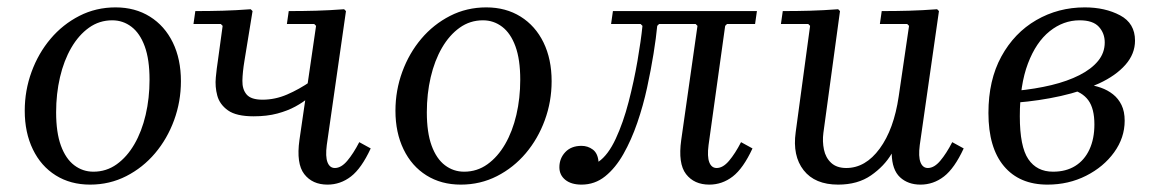

<svg xmlns="http://www.w3.org/2000/svg" viewBox="-20 -490 3127 520"><path d="M293 -470Q346 -470 386 -445Q426 -420 448 -375Q470 -330 470 -270Q470 -215 451.5 -164.5Q433 -114 400 -75Q367 -36 322 -13Q277 10 224 10Q171 10 131 -15Q91 -40 69 -85.5Q47 -131 47 -190Q47 -245 65.5 -295.5Q84 -346 117 -385Q150 -424 195 -447Q240 -470 293 -470ZM233 -25Q268 -25 296 -45Q324 -65 344 -99.5Q364 -134 374.5 -179Q385 -224 385 -274Q385 -329 372 -364.5Q359 -400 336 -417.5Q313 -435 284 -435Q249 -435 221 -415Q193 -395 173 -360.5Q153 -326 142.5 -281Q132 -236 132 -186Q132 -131 145 -95.5Q158 -60 181 -42.5Q204 -25 233 -25Z M867 10Q826 10 804 -18.5Q782 -47 791 -111L836 -420L831 -425H757L762 -460Q801 -460 836.5 -461Q872 -462 912 -465L917 -460L865 -97Q861 -66 867 -50.5Q873 -35 887 -35Q904 -35 920.5 -54.5Q937 -74 953 -105L984 -88Q959 -34 930.5 -12Q902 10 867 10ZM667 -175Q620 -175 597.5 -191Q575 -207 568.5 -231Q562 -255 564.5 -280.5Q567 -306 570 -325L583 -420L578 -425H504L509 -460Q548 -460 583.5 -461Q619 -462 659 -465L664 -460L642 -325Q637 -295 636.5 -271.5Q636 -248 648 -234Q660 -220 691 -220Q725 -220 757.5 -234Q790 -248 822 -270L815 -225Q801 -213 780 -201.5Q759 -190 731 -182.5Q703 -175 667 -175Z M1297 -470Q1350 -470 1390 -445Q1430 -420 1452 -375Q1474 -330 1474 -270Q1474 -215 1455.5 -164.5Q1437 -114 1404 -75Q1371 -36 1326 -13Q1281 10 1228 10Q1175 10 1135 -15Q1095 -40 1073 -85.5Q1051 -131 1051 -190Q1051 -245 1069.5 -295.5Q1088 -346 1121 -385Q1154 -424 1199 -447Q1244 -470 1297 -470ZM1237 -25Q1272 -25 1300 -45Q1328 -65 1348 -99.5Q1368 -134 1378.5 -179Q1389 -224 1389 -274Q1389 -329 1376 -364.5Q1363 -400 1340 -417.5Q1317 -435 1288 -435Q1253 -435 1225 -415Q1197 -395 1177 -360.5Q1157 -326 1146.5 -281Q1136 -236 1136 -186Q1136 -131 1149 -95.5Q1162 -60 1185 -42.5Q1208 -25 1237 -25Z M1555 10Q1527 10 1511 -3Q1495 -16 1495 -37Q1495 -61 1511 -78Q1527 -95 1555 -95Q1572 -95 1585.5 -85Q1599 -75 1601 -52Q1627 -70 1647.5 -114Q1668 -158 1682.5 -214Q1697 -270 1706.5 -325Q1716 -380 1720 -420L1715 -425H1635L1640 -460H2030L2025 -425H1949L1944 -420L1899 -97Q1895 -66 1901 -50.5Q1907 -35 1921 -35Q1938 -35 1954.5 -54.5Q1971 -74 1987 -105L2018 -88Q1993 -34 1964.5 -12Q1936 10 1901 10Q1860 10 1838 -18.5Q1816 -47 1825 -111L1869 -420L1864 -425H1765L1760 -420Q1757 -388 1750 -344.5Q1743 -301 1732.5 -252.5Q1722 -204 1706 -157.5Q1690 -111 1668.5 -73Q1647 -35 1619 -12.5Q1591 10 1555 10Z M2559 -105 2590 -88Q2565 -34 2536.5 -12Q2508 10 2473 10Q2439 10 2417.5 -10Q2396 -30 2395 -74Q2375 -40 2339 -15Q2303 10 2250 10Q2187 10 2156.5 -29Q2126 -68 2135 -132L2174 -420L2169 -425H2095L2100 -460Q2139 -460 2174.5 -461Q2210 -462 2250 -465L2255 -460L2210 -130Q2207 -107 2211.5 -85Q2216 -63 2231 -49Q2246 -35 2272 -35Q2324 -35 2362.5 -87.5Q2401 -140 2414 -229L2442 -420L2437 -425H2363L2368 -460Q2407 -460 2442.5 -461Q2478 -462 2518 -465L2523 -460L2471 -97Q2467 -66 2473 -50.5Q2479 -35 2493 -35Q2510 -35 2526.5 -54.5Q2543 -74 2559 -105Z M2817 10Q2741 10 2699 -40Q2657 -90 2657 -184Q2657 -273 2692 -337Q2727 -401 2786.5 -435.5Q2846 -470 2918 -470Q2973 -470 3013.5 -448.5Q3054 -427 3054 -380Q3054 -344 3028 -314.5Q3002 -285 2956.5 -264Q2911 -243 2853 -230Q2795 -217 2732 -212V-244Q2784 -249 2827.5 -259.5Q2871 -270 2903.5 -286.5Q2936 -303 2954 -325Q2972 -347 2972 -375Q2972 -400 2956 -417.5Q2940 -435 2904 -435Q2860 -435 2823 -405.5Q2786 -376 2764 -318Q2742 -260 2742 -175Q2742 -93 2765 -59Q2788 -25 2832 -25Q2867 -25 2892 -40.5Q2917 -56 2930.5 -85Q2944 -114 2944 -153Q2944 -196 2927.5 -218.5Q2911 -241 2877 -249L2924 -261Q2943 -259 2961.5 -252.5Q2980 -246 2994.5 -234.5Q3009 -223 3017.5 -205.5Q3026 -188 3026 -163Q3026 -117 2997.5 -77.5Q2969 -38 2921.5 -14Q2874 10 2817 10Z"/></svg>

Font: Brygada 1918
Style: Italic
Weight: 400
Italic angle: -8°
Designer: Mateusz Machalski | Borys Kosmynka | Przemek Hoffer
Foundry: NIEPODLEGLA 2018
Version: Version 3.006